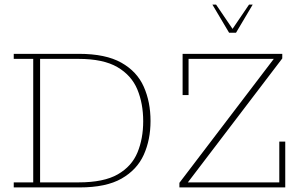

<svg xmlns="http://www.w3.org/2000/svg" viewBox="-20 -818 1318 838"><path d="M40 0V-22H125V-561H40V-583H325Q441 -583 509.5 -544.5Q578 -506 607.5 -439.5Q637 -373 637 -290Q637 -208 607.5 -142.5Q578 -77 510.5 -38.5Q443 0 328 0ZM155 -22H323Q433 -22 494 -57Q555 -92 580 -152.5Q605 -213 605 -289Q605 -366 579.5 -427.5Q554 -489 492.5 -525Q431 -561 323 -561H155ZM763 0V-20L1175 -561H803V-403H777V-583H1212V-563L800 -22H1199V-200H1225V0ZM980 -675 907 -798H923L995 -692L1067 -798H1083L1010 -675Z"/></svg>

Font: Rokkitt SemiBold Thin
Style: Regular
Weight: 250
Version: Version 3.103